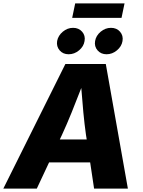

<svg xmlns="http://www.w3.org/2000/svg" viewBox="-42 -1101 835 1121"><path d="M-22.5 0 339.8 -727.5H575.7L704.6 0H507.3L484.4 -152.8H244.6L172.9 0ZM307.1 -286.6H464.4L460 -313.5Q451.2 -376 444.6 -445.1Q438 -514.2 432.6 -587.4Q404.3 -514.2 376.5 -445.1Q348.6 -376 319.8 -313.5ZM685.1 -1081.1 667.5 -996.6H379.4L397 -1081.1ZM358.9 -784.2Q325.7 -784.2 306.2 -806.9Q286.6 -829.6 291.5 -861.3Q297.4 -893.1 324.5 -915.8Q351.6 -938.5 384.8 -938.5Q417.5 -938.5 437.5 -915.8Q457.5 -893.1 451.7 -861.3Q446.8 -829.6 419.4 -806.9Q392.1 -784.2 358.9 -784.2ZM580.1 -784.2Q547.4 -784.2 527.6 -806.9Q507.8 -829.6 513.2 -861.3Q518.6 -893.1 545.7 -915.8Q572.8 -938.5 606 -938.5Q639.2 -938.5 658.9 -915.8Q678.7 -893.1 673.3 -861.3Q668 -829.6 640.6 -806.9Q613.3 -784.2 580.1 -784.2Z"/></svg>

Font: Inter Extra Bold
Style: Italic
Weight: 800
Italic angle: -9.39999°
Designer: Rasmus Andersson
Foundry: rsms
Version: Version 4.000;git-3c8e0fc